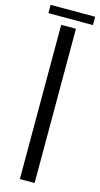

<svg xmlns="http://www.w3.org/2000/svg" viewBox="-161 -922 501 962"><g transform="rotate(15 89.5 -441.5)"><path d="M51.5 0V-800H128V0ZM-25.5 -883H205.5V-840H-25.5Z"/></g></svg>

Font: Big Shoulders Stencil Display Medium
Style: Regular
Weight: 500
Designer: Patric King
Foundry: XO Type Co
Version: Version 1.000